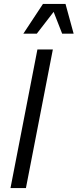

<svg xmlns="http://www.w3.org/2000/svg" viewBox="-20 -950 392 970"><path d="M247 -700 111 0H33L169 -700ZM311 -930 352 -780H294L251 -890L166 -780H98L197 -930Z"/></svg>

Font: MedMera Sans
Style: Italic
Weight: 400
Italic angle: -11°
Designer: Kasper Nordkvist
Foundry: UNCUT.wtf
Version: Version 1.300